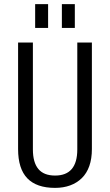

<svg xmlns="http://www.w3.org/2000/svg" viewBox="-20 -907 535 934"><path d="M248 7Q158 7 113 -39.5Q68 -86 68 -182V-700H140V-180Q140 -117 166.5 -85Q193 -53 248 -53Q356 -53 356 -180V-700H427V-182Q427 -135 414.5 -99.5Q402 -64 378 -40.5Q354 -17 321 -5Q288 7 248 7ZM214 -887V-771H151V-887ZM344 -887V-771H281V-887Z"/></svg>

Font: Pathway Extreme Condensed Light
Style: Regular
Weight: 300
Width: 3
Version: Version 1.001;gftools[0.9.26]